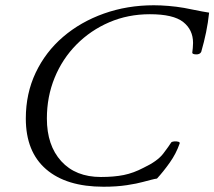

<svg xmlns="http://www.w3.org/2000/svg" viewBox="-20 -696 814 729"><path d="M373 13Q232 13 155 -53.5Q78 -120 78 -246Q78 -341 115.5 -420Q153 -499 219.5 -556Q286 -613 374.5 -644.5Q463 -676 564 -676Q590 -676 620 -673.5Q650 -671 679 -666Q691 -664 719.5 -658Q748 -652 774 -648Q770 -610 762.5 -573.5Q755 -537 744 -499Q739 -489 724.5 -489.5Q710 -490 710 -496Q711 -503 712 -513.5Q713 -524 713 -533Q713 -583 675.5 -612.5Q638 -642 549 -642Q466 -642 395 -611.5Q324 -581 270.5 -527Q217 -473 187.5 -401Q158 -329 158 -246Q158 -144 212.5 -84Q267 -24 363 -24Q413 -24 450 -31.5Q487 -39 525 -59Q578 -84 600 -113Q622 -142 630 -155Q632 -158 640.5 -159Q649 -160 656.5 -158Q664 -156 662 -151Q649 -113 624.5 -78.5Q600 -44 576 -18Q568 -17 552.5 -13Q537 -9 522 -5Q501 1 462 7Q423 13 373 13Z"/></svg>

Font: Junicode SmExp
Style: Italic
Weight: 400
Width: 6
Italic angle: -11°
Designer: Peter S. Baker
Version: Version 2.205; ttfautohint (v1.8.4)